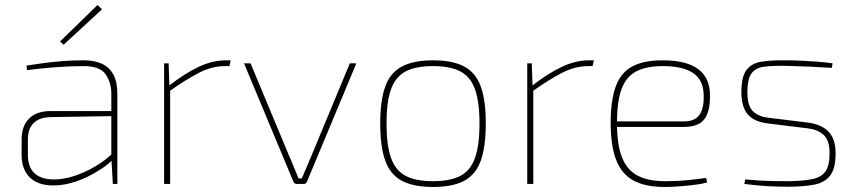

<svg xmlns="http://www.w3.org/2000/svg" viewBox="-20 -732 3407 764"><path d="M314 -492Q355 -492 385 -478.5Q415 -465 431 -435.5Q447 -406 447 -358V0H429L423 -106V-112V-358Q423 -404 400 -436.5Q377 -469 313 -469Q259 -469 200 -464.5Q141 -460 88 -453L85 -471Q117 -476 150.5 -480.5Q184 -485 224 -488.5Q264 -492 314 -492ZM427 -290 426 -270 181 -266Q137 -265 114 -242.5Q91 -220 91 -177V-115Q91 -68 116.5 -43.5Q142 -19 191 -18Q230 -17 274.5 -31.5Q319 -46 360 -70.5Q401 -95 428 -122V-97Q414 -81 388.5 -63.5Q363 -46 331 -30Q299 -14 263 -4Q227 6 191 6Q152 6 124 -8Q96 -22 81 -49Q66 -76 66 -115V-177Q66 -231 96 -260.5Q126 -290 181 -290ZM368 -712 386 -695 233 -554 219 -567Z M651 -480 654 -392 657 -376V0H633V-480ZM898 -492 893 -469H876Q824 -469 773 -443Q722 -417 654 -369V-392Q714 -439 769.5 -465.5Q825 -492 879 -492Z M1398 -480 1201 -8Q1199 -4 1196 -2Q1193 0 1188 0H1161Q1157 0 1153.5 -2Q1150 -4 1148 -8L951 -480H977L1130 -113Q1140 -91 1149 -68Q1158 -45 1168 -22H1181Q1191 -45 1200.5 -68Q1210 -91 1220 -114L1372 -480Z M1703 -492Q1781 -492 1827 -467.5Q1873 -443 1893 -388Q1913 -333 1913 -241Q1913 -148 1893 -92.5Q1873 -37 1827 -12.5Q1781 12 1703 12Q1626 12 1579.5 -12.5Q1533 -37 1513 -92.5Q1493 -148 1493 -240Q1493 -333 1513 -388Q1533 -443 1579.5 -467.5Q1626 -492 1703 -492ZM1703 -469Q1635 -469 1594.5 -448Q1554 -427 1536 -377Q1518 -327 1518 -241Q1518 -154 1536 -103.5Q1554 -53 1594.5 -32Q1635 -11 1703 -11Q1771 -11 1811.5 -32Q1852 -53 1870 -103.5Q1888 -154 1888 -241Q1888 -327 1870 -377Q1852 -427 1811.5 -448Q1771 -469 1703 -469Z M2096 -480 2099 -392 2102 -376V0H2078V-480ZM2343 -492 2338 -469H2321Q2269 -469 2218 -443Q2167 -417 2099 -369V-392Q2159 -439 2214.5 -465.5Q2270 -492 2324 -492Z M2616 -492Q2710 -492 2757 -458Q2804 -424 2805 -356Q2807 -292 2784 -259.5Q2761 -227 2702 -227H2424V-249H2702Q2746 -249 2764 -276Q2782 -303 2780 -354Q2779 -414 2738 -441.5Q2697 -469 2617 -469Q2550 -469 2510 -447Q2470 -425 2452.5 -375.5Q2435 -326 2435 -243Q2435 -157 2455 -106Q2475 -55 2517.5 -33Q2560 -11 2627 -11Q2676 -11 2719 -15.5Q2762 -20 2790 -24L2794 -6Q2778 -1 2747.5 3Q2717 7 2683.5 9.5Q2650 12 2624 12Q2548 12 2501 -13.5Q2454 -39 2432 -95Q2410 -151 2410 -242Q2410 -334 2430.5 -389Q2451 -444 2496.5 -468Q2542 -492 2616 -492Z M3107 -492Q3136 -492 3168 -490.5Q3200 -489 3232 -486.5Q3264 -484 3293 -480L3290 -462Q3246 -465 3198.5 -467Q3151 -469 3107 -470Q3054 -471 3020 -466.5Q2986 -462 2970 -439.5Q2954 -417 2954 -365Q2954 -312 2975 -290.5Q2996 -269 3034 -264L3196 -244Q3249 -237 3277 -208Q3305 -179 3305 -122Q3305 -61 3283 -33Q3261 -5 3219 3Q3177 11 3116 11Q3081 11 3039 9Q2997 7 2942 0L2945 -18Q2977 -15 3004 -13.5Q3031 -12 3058 -11.5Q3085 -11 3117 -11Q3177 -12 3213 -19.5Q3249 -27 3265 -50.5Q3281 -74 3281 -122Q3281 -175 3256.5 -196Q3232 -217 3196 -221L3034 -241Q3001 -245 2977.5 -258.5Q2954 -272 2942 -298Q2930 -324 2930 -365Q2930 -426 2950 -453Q2970 -480 3009.5 -486.5Q3049 -493 3107 -492Z"/></svg>

Font: Exo 2 Thin
Style: Regular
Weight: 250
Designer: Natanael Gama
Foundry: Natanael Gama
Version: Version 2.010